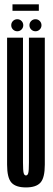

<svg xmlns="http://www.w3.org/2000/svg" viewBox="-20 -846 239 872"><path d="M97.9 5.2Q51.4 5.2 31.8 -16.8Q12.2 -38.8 12.2 -98.2V-675H84.4V-108.5Q84.4 -71.2 87.4 -60.2Q90.4 -49.2 97.9 -49.2Q105.4 -49.2 108.4 -60.2Q111.4 -71.2 111.4 -108.5V-675H183.5V-98.2Q183.5 -38.8 163.9 -16.8Q144.4 5.2 97.9 5.2ZM58.4 -704Q47.1 -704 39 -712Q31 -720.1 31 -731.4Q31 -742.8 39 -750.8Q47.1 -758.7 58.4 -758.7Q69.8 -758.7 77.8 -750.8Q85.7 -742.8 85.7 -731.4Q85.7 -720.1 77.8 -712Q69.8 -704 58.4 -704ZM141.1 -704Q129.8 -704 121.7 -712Q113.7 -720.1 113.7 -731.4Q113.7 -742.8 121.7 -750.8Q129.8 -758.7 141.1 -758.7Q152.5 -758.7 160.4 -750.8Q168.4 -742.8 168.4 -731.4Q168.4 -720.1 160.4 -712Q152.5 -704 141.1 -704ZM36.7 -796.8V-826.3H156.4V-796.8Z"/></svg>

Font: Anybody UltraCondensed Thin
Style: Regular
Weight: 100
Width: 1
Designer: Tyler Finck
Foundry: Etcetera Type Company
Version: Version 1.110